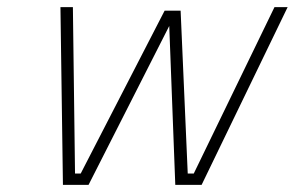

<svg xmlns="http://www.w3.org/2000/svg" viewBox="-20 -520 829 540"><path d="M150 -500H185L191 -32H207L443 -490H488L508 -32H525L752 -500H789L547 0H473L456 -447L229 0H157Z"/></svg>

Font: TitilliumWebThinItalic
Style: Thin Italic
Weight: 200
Italic angle: -13°
Version: Version 1.001;PS 57.000;hotconv 1.0.70;makeotf.lib2.5.55311